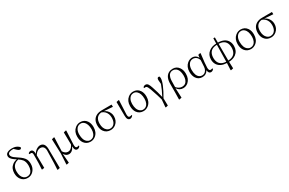

<svg xmlns="http://www.w3.org/2000/svg" viewBox="217 -2622 7007 4656"><g transform="rotate(-30 3720.0 -294.0)"><path d="M286.1 -23.4Q380.9 -23.4 420.9 -115.2Q443.4 -167 443.4 -236.3Q443.4 -342.8 400.4 -402.3Q367.2 -446.3 297.9 -492.2Q158.2 -457 127.9 -339.8Q118.2 -302.7 118.2 -255.9Q118.2 -115.2 194.3 -54.7Q234.4 -23.4 286.1 -23.4ZM326.2 -772.5H316.4Q184.6 -771.5 170.9 -710Q168.9 -701.2 168.9 -692.4Q168.9 -647.5 232.4 -596.7Q263.7 -572.3 323.2 -533.2Q446.3 -454.1 484.4 -380.9Q511.7 -326.2 511.7 -246.1Q511.7 -132.8 440.4 -56.6Q374 13.7 280.3 13.7Q167 13.7 101.6 -73.2Q48.8 -144.5 48.8 -246.1Q48.8 -384.8 144.5 -459Q198.2 -500 271.5 -511.7Q145.5 -586.9 122.1 -651.4Q116.2 -669.9 116.2 -688.5Q116.2 -764.6 210.9 -791Q252 -802.7 301.8 -802.7Q416 -802.7 485.4 -735.4Q492.2 -727.5 498 -721.7Q499 -684.6 468.8 -676.8Q462.9 -675.8 458 -675.8Q429.7 -676.8 394.5 -708Z M1063.5 -341.8 1069.3 190.4 1006.8 205.1 997.1 198.2 1006.8 17.6 1015.6 -332Q1010.7 -460.9 901.4 -465.8Q834 -465.8 776.4 -404.3Q753.9 -379.9 739.3 -351.6L744.1 0L682.6 9.8L672.9 2L682.6 -169.9L684.6 -405.3Q684.6 -460.9 653.3 -467.8Q646.5 -469.7 638.7 -469.7Q624 -469.7 601.6 -465.8L592.8 -489.3Q621.1 -521.5 660.2 -522.5Q715.8 -522.5 731.4 -460.9Q738.3 -433.6 739.3 -393.6Q775.4 -470.7 855.5 -507.8Q892.6 -525.4 923.8 -525.4Q1059.6 -525.4 1063.5 -343.8Q1063.5 -342.8 1063.5 -341.8Z M1736.3 -52.7 1745.1 -34.2Q1715.8 12.7 1667 13.7Q1613.3 13.7 1597.7 -49.8Q1591.8 -77.1 1590.8 -116.2Q1534.2 12.7 1433.6 13.7Q1369.1 13.7 1322.3 -42Q1310.5 -56.6 1302.7 -71.3L1323.2 189.5L1260.7 204.1L1250 197.3L1266.6 -100.6L1252 -506.8L1318.4 -523.4L1327.1 -514.6Q1324.2 -430.7 1318.4 -309.6Q1313.5 -185.5 1312.5 -134.8Q1364.3 -50.8 1441.4 -47.9Q1525.4 -47.9 1578.1 -143.6Q1584 -155.3 1589.8 -168L1585 -506.8L1650.4 -523.4L1659.2 -514.6Q1640.6 -182.6 1640.6 -134.8Q1640.6 -128.9 1640.6 -124Q1641.6 -54.7 1668 -43.9Q1676.8 -40 1689.5 -40Q1711.9 -40 1736.3 -52.7Z M2040 13.7Q1928.7 13.7 1865.2 -71.3Q1813.5 -141.6 1813.5 -253.9Q1813.5 -395.5 1908.2 -473.6Q1972.7 -525.4 2049.8 -525.4Q2165 -525.4 2227.5 -435.5Q2275.4 -366.2 2275.4 -261.7Q2275.4 -112.3 2178.7 -35.2Q2116.2 13.7 2040 13.7ZM2047.9 -23.4Q2141.6 -23.4 2183.6 -115.2Q2207 -168 2207 -235.4Q2207 -390.6 2130.9 -456.1Q2092.8 -489.3 2043 -489.3Q1954.1 -489.3 1910.2 -403.3Q1882.8 -348.6 1882.8 -276.4Q1882.8 -114.3 1965.8 -51.8Q2002.9 -23.4 2047.9 -23.4Z M2608.4 -23.4Q2699.2 -23.4 2743.2 -105.5Q2771.5 -160.2 2771.5 -239.3Q2771.5 -348.6 2704.1 -418.9Q2665 -458 2612.3 -472.7Q2442.4 -451.2 2441.4 -254.9Q2441.4 -121.1 2515.6 -58.6Q2557.6 -23.4 2608.4 -23.4ZM2926.8 -449.2 2683.6 -466.8Q2771.5 -429.7 2812.5 -340.8Q2835 -292 2835 -240.2Q2835 -111.3 2748 -39.1Q2684.6 13.7 2602.5 13.7Q2483.4 13.7 2419.9 -76.2Q2372.1 -143.6 2372.1 -241.2Q2372.1 -406.2 2490.2 -474.6Q2555.7 -511.7 2648.4 -511.7L2924.8 -512.7Z M3148.4 13.7Q3064.5 11.7 3063.5 -117.2L3060.5 -505.9L3127 -521.5L3135.7 -512.7Q3117.2 -184.6 3117.2 -123Q3118.2 -52.7 3148.4 -43Q3157.2 -40 3168 -40Q3190.4 -40 3216.8 -52.7L3225.6 -34.2Q3194.3 9.8 3148.4 13.7Z M3521.5 13.7Q3410.2 13.7 3346.7 -71.3Q3294.9 -141.6 3294.9 -253.9Q3294.9 -395.5 3389.6 -473.6Q3454.1 -525.4 3531.2 -525.4Q3646.5 -525.4 3709 -435.5Q3756.8 -366.2 3756.8 -261.7Q3756.8 -112.3 3660.2 -35.2Q3597.7 13.7 3521.5 13.7ZM3529.3 -23.4Q3623 -23.4 3665 -115.2Q3688.5 -168 3688.5 -235.4Q3688.5 -390.6 3612.3 -456.1Q3574.2 -489.3 3524.4 -489.3Q3435.5 -489.3 3391.6 -403.3Q3364.3 -348.6 3364.3 -276.4Q3364.3 -114.3 3447.3 -51.8Q3484.4 -23.4 3529.3 -23.4Z M3813.5 -462.9 3804.7 -485.4Q3834 -519.5 3875 -519.5Q3919.9 -519.5 3947.3 -477.5Q3968.8 -443.4 3991.2 -376Q4048.8 -208 4082 -57.6Q4169.9 -224.6 4205.1 -328.1Q4209 -339.8 4212.9 -351.6Q4204.1 -433.6 4204.1 -462.9Q4205.1 -524.4 4247.1 -525.4Q4264.6 -524.4 4275.4 -514.6Q4280.3 -498 4280.3 -470.7Q4279.3 -334 4091.8 -13.7L4095.7 190.4L4033.2 205.1L4023.4 198.2L4041 -12.7Q4012.7 -124 3936.5 -340.8Q3935.5 -344.7 3934.6 -347.7Q3899.4 -440.4 3877 -457Q3863.3 -466.8 3843.8 -466.8Q3826.2 -466.8 3813.5 -462.9Z M4626 -30.3Q4733.4 -30.3 4773.4 -135.7Q4791 -184.6 4791 -248Q4791 -404.3 4707 -464.8Q4670.9 -490.2 4627.9 -490.2Q4521.5 -490.2 4488.3 -377Q4475.6 -335 4474.6 -281.2Q4474.6 -228.5 4471.7 -110.4Q4539.1 -31.2 4626 -30.3ZM4407.2 2 4408.2 -236.3Q4408.2 -432.6 4526.4 -498Q4577.1 -525.4 4641.6 -525.4Q4747.1 -525.4 4808.6 -440.4Q4861.3 -369.1 4861.3 -261.7Q4861.3 -116.2 4773.4 -39.1Q4711.9 13.7 4632.8 13.7Q4527.3 12.7 4466.8 -80.1L4478.5 189.5L4414.1 204.1L4403.3 197.3Z M5326.2 -185.5 5336.9 -368.2Q5300.8 -470.7 5214.8 -486.3Q5201.2 -488.3 5187.5 -488.3Q5098.6 -488.3 5054.7 -401.4Q5026.4 -344.7 5026.4 -269.5Q5026.4 -102.5 5112.3 -45.9Q5144.5 -25.4 5184.6 -25.4Q5254.9 -25.4 5295.9 -87.9Q5323.2 -128.9 5326.2 -185.5ZM5478.5 -52.7 5487.3 -32.2Q5460 12.7 5409.2 13.7Q5344.7 13.7 5333 -83Q5333 -84 5333 -85Q5283.2 12.7 5171.9 13.7Q5061.5 13.7 5002 -76.2Q4957 -145.5 4957 -253.9Q4957 -395.5 5050.8 -473.6Q5114.3 -525.4 5189.5 -525.4Q5292 -524.4 5340.8 -426.8L5349.6 -504.9L5406.2 -519.5L5418 -511.7Q5380.9 -219.7 5380.9 -127.9Q5380.9 -51.8 5417 -43Q5424.8 -41 5432.6 -41Q5457 -42 5478.5 -52.7Z M5910.2 -491.2 5911.1 -22.5Q6092.8 -27.3 6129.9 -178.7Q6138.7 -213.9 6138.7 -255.9Q6138.7 -448.2 5974.6 -483.4Q5944.3 -490.2 5910.2 -491.2ZM5853.5 -22.5 5862.3 -491.2Q5690.4 -489.3 5643.6 -357.4Q5627.9 -313.5 5627.9 -258.8Q5627.9 -81.1 5770.5 -36.1Q5808.6 -24.4 5853.5 -22.5ZM5909.2 -670.9V-525.4Q6098.6 -522.5 6171.9 -402.3Q6208 -341.8 6208 -260.7Q6208 -123 6107.4 -46.9Q6029.3 10.7 5912.1 13.7L5918 200.2L5853.5 214.8L5842.8 208L5852.5 13.7Q5677.7 7.8 5601.6 -100.6Q5558.6 -164.1 5558.6 -252Q5558.6 -381.8 5654.3 -458Q5736.3 -523.4 5862.3 -525.4L5866.2 -670.9Z M6531.2 13.7Q6419.9 13.7 6356.4 -71.3Q6304.7 -141.6 6304.7 -253.9Q6304.7 -395.5 6399.4 -473.6Q6463.9 -525.4 6541 -525.4Q6656.2 -525.4 6718.8 -435.5Q6766.6 -366.2 6766.6 -261.7Q6766.6 -112.3 6669.9 -35.2Q6607.4 13.7 6531.2 13.7ZM6539.1 -23.4Q6632.8 -23.4 6674.8 -115.2Q6698.2 -168 6698.2 -235.4Q6698.2 -390.6 6622.1 -456.1Q6584 -489.3 6534.2 -489.3Q6445.3 -489.3 6401.4 -403.3Q6374 -348.6 6374 -276.4Q6374 -114.3 6457 -51.8Q6494.1 -23.4 6539.1 -23.4Z M7099.6 -23.4Q7190.4 -23.4 7234.4 -105.5Q7262.7 -160.2 7262.7 -239.3Q7262.7 -348.6 7195.3 -418.9Q7156.2 -458 7103.5 -472.7Q6933.6 -451.2 6932.6 -254.9Q6932.6 -121.1 7006.8 -58.6Q7048.8 -23.4 7099.6 -23.4ZM7418 -449.2 7174.8 -466.8Q7262.7 -429.7 7303.7 -340.8Q7326.2 -292 7326.2 -240.2Q7326.2 -111.3 7239.3 -39.1Q7175.8 13.7 7093.8 13.7Q6974.6 13.7 6911.1 -76.2Q6863.3 -143.6 6863.3 -241.2Q6863.3 -406.2 6981.4 -474.6Q7046.9 -511.7 7139.6 -511.7L7416 -512.7Z"/></g></svg>

Font: GenYoMin JP Light
Style: Regular
Weight: 300
Version: Version 1.001;PS 1;hotconv 16.6.51;makeotf.lib2.5.65220 DEVE